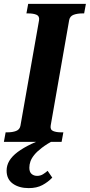

<svg xmlns="http://www.w3.org/2000/svg" viewBox="-42 -730 462 988"><path d="M222 -32 239 -11Q199 11 173.5 30.5Q148 50 134 67.5Q120 85 114.5 101Q109 117 109 133Q109 155 120.5 165Q132 175 149 175Q166 175 179.5 166.5Q193 158 203 149L227 184Q205 207 176 222.5Q147 238 106 238Q56 238 24 215Q-8 192 -8 148Q-8 121 6 97.5Q20 74 48.5 52.5Q77 31 120 10.5Q163 -10 222 -32ZM63 -82 159 -626Q162 -647 146 -654Q130 -661 103 -661H94L103 -710H400L391 -661H382Q356 -661 337 -654Q318 -647 314 -627L219 -85Q215 -63 231 -56Q247 -49 274 -49H284L275 0H-22L-13 -49H-4Q22 -49 40.5 -56Q59 -63 63 -82Z"/></svg>

Font: Roboto Serif 72pt SemiCondensed SemiBold
Style: Italic
Weight: 600
Width: 4
Italic angle: -10°
Designer: Greg Gazdowicz
Foundry: Commercial Type
Version: Version 1.008